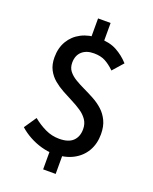

<svg xmlns="http://www.w3.org/2000/svg" viewBox="-173 -934 916 1151"><g transform="rotate(20 285.0 -358.5)"><path d="M275 14Q237 14 196 2.5Q155 -9 118.5 -29Q82 -49 53 -75L106 -153Q144 -122 186 -102Q228 -82 275 -82Q334 -82 362.5 -109.5Q391 -137 391 -185Q391 -219 374 -244Q357 -269 329.5 -287.5Q302 -306 269.5 -322.5Q237 -339 204 -357Q171 -375 143.5 -398Q116 -421 99 -453.5Q82 -486 82 -532Q82 -592 108.5 -636.5Q135 -681 182.5 -705.5Q230 -730 293 -730Q362 -730 408 -705Q454 -680 489 -641L430 -574Q399 -604 369.5 -619.5Q340 -635 297 -635Q249 -635 221 -609.5Q193 -584 193 -538Q193 -506 210 -484.5Q227 -463 254.5 -446.5Q282 -430 315 -414.5Q348 -399 381 -381Q414 -363 441 -338.5Q468 -314 485 -278.5Q502 -243 502 -193Q502 -132 475 -85.5Q448 -39 397.5 -12.5Q347 14 275 14ZM248 123V-30H328V123ZM248 -690V-840H328V-690Z"/></g></svg>

Font: Noto Sans KR Thin Medium
Style: Regular
Weight: 500
Version: Version 2.004-H2;hotconv 1.0.118;makeotfexe 2.5.65603